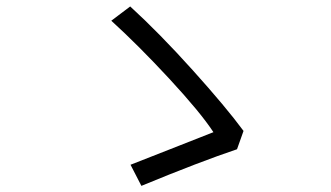

<svg xmlns="http://www.w3.org/2000/svg" viewBox="-20 -656 1040 604"><path d="M746.1 -244.1 725.6 -186.5Q609.4 -147.5 424.8 -71.3L390.6 -137.7Q407.2 -144.5 513.7 -186Q620.1 -227.5 651.4 -240.2Q610.4 -302.7 512.7 -408.2Q415 -513.7 330.1 -590.8L389.6 -635.7Q481.4 -551.8 586.4 -435.1Q691.4 -318.4 746.1 -244.1Z"/></svg>

Font: Gen Shin Gothic Monospace Normal
Style: Regular
Weight: 350
Designer: [Source Han Sans]
Ryoko NISHIZUKA  (kana & ideographs); Paul D. Hunt (Latin, Greek & Cyrillic); Wenlong ZHANG  (bopomofo
Version: Version 1.002.20150607